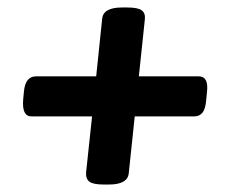

<svg xmlns="http://www.w3.org/2000/svg" viewBox="-20 -493 620 513"><path d="M257 0Q229 0 219 -7.5Q209 -15 210 -32L226 -182H64Q38 -182 42 -228L44 -249Q48 -289 76 -289H237L253 -443Q256 -473 306 -473H320Q348 -473 358.5 -465.5Q369 -458 367 -441L351 -289H511Q538 -289 533 -247L531 -226Q529 -202 521 -192Q513 -182 499 -182H340L324 -30Q321 0 271 0Z"/></svg>

Font: Asap Semi Expanded Semi Expanded Regular
Style: Bold Italic
Weight: 700
Width: 6
Italic angle: -6°
Designer: Pablo Cosgaya
Foundry: Omnibus-Type
Version: Version 3.001; ttfautohint (v1.8.4.7-5d5b)